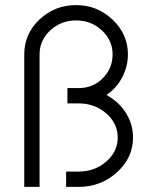

<svg xmlns="http://www.w3.org/2000/svg" viewBox="-20 -732 590 752"><path d="M278 -712Q194 -712 134 -655Q75 -599 75 -519V0H135V-519Q135 -574 177 -613Q219 -652 278 -652Q337 -652 379 -613Q421 -574 421 -519Q421 -464 382 -425Q344 -387 288 -387H244V-327H288Q351 -327 396 -288Q441 -249 441 -193Q441 -138 396 -99Q351 -60 288 -60H239V0H288Q375 0 438 -57Q501 -114 501 -193Q501 -219 494 -243.5Q487 -268 473 -290Q459 -312 440 -329.5Q421 -347 397 -360Q417 -374 432 -390.5Q447 -407 458 -428Q481 -471 481 -519Q481 -598 421 -655Q361 -712 278 -712Z"/></svg>

Font: Unageo
Style: Light
Weight: 300
Designer: Richard Sepsi
Foundry: Richard Sepsi
Version: Version 2.000